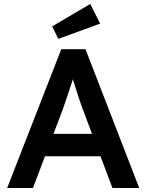

<svg xmlns="http://www.w3.org/2000/svg" viewBox="-20 -948 738 968"><path d="M289 -700H411L682 0H547L397 -398Q392 -410 383.5 -436Q375 -462 365 -492.5Q355 -523 347 -549.5Q339 -576 335 -588L360 -589Q354 -569 346 -544Q338 -519 329 -492Q320 -465 311.5 -440Q303 -415 296 -395L146 0H16ZM185 -273H504L552 -160H140ZM274 -752 243 -815 435 -928 485 -829Z"/></svg>

Font: Mach Medium
Style: Regular
Weight: 500
Version: Version 1.002